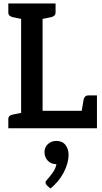

<svg xmlns="http://www.w3.org/2000/svg" viewBox="-20 -741 590 1109"><path d="M102 0V-721H226V-101H540V0ZM448 -77 463 -166Q466 -178 472.5 -184Q479 -190 490 -190H540V-101ZM28 0V-52Q28 -64 34.5 -70.5Q41 -77 53 -79L116 -92L129 0ZM129 -721 116 -629 53 -642Q41 -645 34.5 -651.5Q28 -658 28 -670V-721ZM301 -721V-670Q301 -658 294.5 -651.5Q288 -645 276 -642L212 -629L200 -721ZM271 348 251 330Q248 326 245.5 322Q243 318 243 313Q243 305 252 297Q264 284 282.5 259Q301 234 306 207Q305 207 303.5 207Q302 207 301 207Q273 206 255 186Q237 166 237 137Q237 110 256.5 91.5Q276 73 305 73Q340 73 358 96Q376 119 376 153Q376 202 347.5 256Q319 310 271 348Z"/></svg>

Font: Aleo SemiBold
Style: Regular
Weight: 600
Designer: Alessio Laiso
Foundry: Alessio Laiso
Version: Version 2.001;gftools[0.9.29]